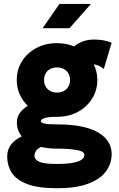

<svg xmlns="http://www.w3.org/2000/svg" viewBox="-20 -743 613 990"><path d="M66.4 -330.6Q66.4 -384.3 93.3 -427.2Q120.1 -470.2 167.2 -495.4Q214.4 -520.5 273.9 -520.5Q320.8 -520.5 361.8 -503.9Q380.9 -519 406.5 -529.1Q432.1 -539.1 466.3 -539.1Q517.1 -539.1 555.7 -522.5L515.1 -387.2Q495.1 -405.8 463.4 -411.6Q481.9 -373.5 481.9 -330.6Q481.9 -277.3 454.8 -234.1Q427.7 -190.9 380.9 -165.8Q334 -140.6 273.9 -140.6Q230 -140.6 210.4 -134.5Q190.9 -128.4 190.9 -119.1Q190.9 -109.9 210.2 -105.7Q229.5 -101.6 273.9 -101.6Q414.6 -101.6 485.1 -60.5Q555.7 -19.5 555.7 50.8Q555.7 100.6 526.4 140.6Q497.1 180.7 434.8 204.1Q372.6 227.5 273.9 227.5Q175.3 227.5 119.4 205.8Q63.5 184.1 40.3 147.2Q17.1 110.4 17.1 65.4Q17.1 27.3 37.6 1.7Q58.1 -23.9 92.3 -40Q66.9 -70.3 66.9 -111.3Q66.9 -140.1 82.8 -161.4Q98.6 -182.6 123.5 -197.3Q96.7 -222.7 81.5 -256.8Q66.4 -291 66.4 -330.6ZM207 -330.6Q207 -302.2 225.1 -283.9Q243.2 -265.6 273.9 -265.6Q304.7 -265.6 323 -283.9Q341.3 -302.2 341.3 -330.6Q341.3 -358.9 323 -377.2Q304.7 -395.5 273.9 -395.5Q243.2 -395.5 225.1 -377.2Q207 -358.9 207 -330.6ZM415 55.7Q415 37.1 375.2 30.3Q335.4 23.4 273.9 23.4Q229 23.4 191.4 14.6Q172.4 23.9 165 36.4Q157.7 48.8 157.7 60.1Q157.7 79.1 181.9 90.8Q206.1 102.5 273.9 102.5Q342.3 102.5 378.7 90.8Q415 79.1 415 55.7ZM338.4 -597.7H199.7L286.6 -722.7H448.7Z"/></svg>

Font: Giphurs
Style: Bold
Weight: 700
Version: Version 0.920; ttfautohint (v1.8.4.7-5d5b)